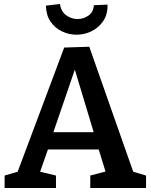

<svg xmlns="http://www.w3.org/2000/svg" viewBox="-20 -937 752 957"><path d="M259 -62V0H3V-62L68 -81L300 -700L425 -704L644 -81L708 -62V0H430V-62L506 -82L472 -192H219L180 -81ZM246 -278H447L353 -590ZM362 -764Q324 -764 289 -780.5Q254 -797 232 -829Q210 -861 209 -909L279 -917Q284 -879 310.5 -860.5Q337 -842 366 -842Q396 -842 420.5 -859Q445 -876 448 -911L516 -914Q517 -865 494.5 -832Q472 -799 436.5 -781.5Q401 -764 362 -764Z"/></svg>

Font: Bitter SemiBold
Style: Regular
Weight: 600
Designer: Sol Matas, and Bitter project Authors
Foundry: Sol Matas
Version: Version 2.001